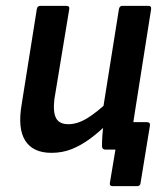

<svg xmlns="http://www.w3.org/2000/svg" viewBox="-20 -512 569 657"><path d="M366 125Q354 125 356 114L375 0H350L436 -94H482Q495 -94 493 -82L461 114Q460 125 449 125ZM156 11Q93 11 66.5 -30.5Q40 -72 54 -154L106 -481Q108 -492 118 -492H206Q219 -492 217 -481L166 -172Q161 -128 172 -107.5Q183 -87 214 -87Q245 -87 278.5 -107.5Q312 -128 353 -167L348 -89Q319 -60 288.5 -37.5Q258 -15 226 -2Q194 11 156 11ZM341 0Q330 0 329 -11Q329 -30 330.5 -51Q332 -72 335 -92L332 -136L387 -481Q389 -492 399 -492H487Q499 -492 497 -480L441 -125Q436 -95 433 -66Q430 -37 428 -11Q428 0 417 0Z"/></svg>

Font: Sofia Sans Semi Condensed
Style: Bold Italic
Weight: 700
Italic angle: -9°
Version: Version 4.100